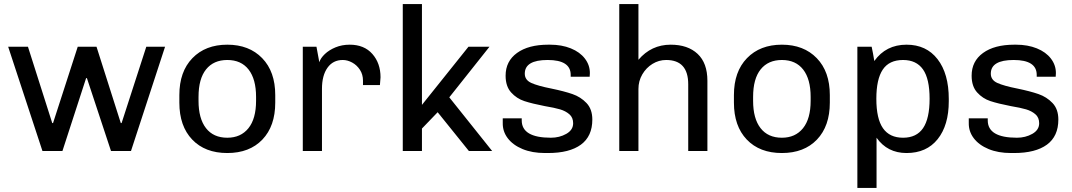

<svg xmlns="http://www.w3.org/2000/svg" viewBox="-20 -740 5256 941"><path d="M622 0H524L406 -357H402L286 0H188L20 -511H117L236 -137H240L361 -511H453L572 -137H576L697 -511H789Z M1329 -274V-237Q1329 -122 1266 -56Q1203 10 1094 10Q985 10 922 -56Q859 -122 859 -237V-274Q859 -389 923 -455Q987 -521 1094 -521Q1201 -521 1265 -455Q1329 -389 1329 -274ZM953 -265V-246Q953 -159 989.5 -112Q1026 -65 1094 -65Q1160 -65 1197.5 -111.5Q1235 -158 1235 -246V-265Q1235 -352 1198.5 -399Q1162 -446 1094 -446Q1027 -446 990 -400Q953 -354 953 -265Z M1845 -361 1842 -323H1759V-345Q1759 -375 1744 -398Q1729 -421 1706 -433.5Q1683 -446 1660 -446Q1612 -446 1585 -408Q1558 -370 1558 -305V0H1464V-511H1531L1545 -435Q1551 -455 1572 -475Q1593 -495 1624.5 -508Q1656 -521 1694 -521Q1765 -521 1805 -475.5Q1845 -430 1845 -361Z M2048 -226 2276 -511H2379L2182 -263L2392 0H2278L2125 -190L2048 -110V0H1954V-720H2048Z M2871 -382 2870 -364H2777V-373Q2777 -446 2664 -446Q2552 -446 2552 -379Q2552 -348 2584 -333.5Q2616 -319 2682 -306Q2745 -293 2785.5 -279Q2826 -265 2854.5 -235Q2883 -205 2883 -154Q2883 -72 2827 -31Q2771 10 2666 10H2651Q2588 10 2541 -9.5Q2494 -29 2468.5 -62.5Q2443 -96 2444 -138V-160H2537V-150Q2537 -65 2680 -65Q2722 -65 2755.5 -84Q2789 -103 2789 -136Q2789 -164 2770.5 -180Q2752 -196 2725 -204Q2698 -212 2650 -220Q2588 -232 2550 -244.5Q2512 -257 2485 -287Q2458 -317 2458 -369Q2458 -440 2514 -480.5Q2570 -521 2667 -521H2676Q2733 -521 2777.5 -503Q2822 -485 2846.5 -453Q2871 -421 2871 -382Z M3109 -447Q3172 -521 3267 -521Q3351 -521 3399 -476Q3447 -431 3447 -344V0H3353V-327Q3353 -446 3245 -446Q3209 -446 3178 -427Q3147 -408 3128 -375.5Q3109 -343 3109 -304V0H3015V-720H3109Z M4047 -274V-237Q4047 -122 3984 -56Q3921 10 3812 10Q3703 10 3640 -56Q3577 -122 3577 -237V-274Q3577 -389 3641 -455Q3705 -521 3812 -521Q3919 -521 3983 -455Q4047 -389 4047 -274ZM3671 -265V-246Q3671 -159 3707.5 -112Q3744 -65 3812 -65Q3878 -65 3915.5 -111.5Q3953 -158 3953 -246V-265Q3953 -352 3916.5 -399Q3880 -446 3812 -446Q3745 -446 3708 -400Q3671 -354 3671 -265Z M4630 -255V-244Q4630 -126 4575.5 -58Q4521 10 4423 10Q4329 10 4276 -65V181H4182V-511H4252Q4259 -479 4265 -441Q4322 -521 4423 -521Q4520 -521 4575 -450Q4630 -379 4630 -255ZM4275 -256Q4275 -158 4307.5 -111.5Q4340 -65 4406 -65Q4472 -65 4504 -112Q4536 -159 4536 -256Q4536 -354 4503.5 -400Q4471 -446 4406 -446Q4338 -446 4306.5 -399Q4275 -352 4275 -256Z M5155 -382 5154 -364H5061V-373Q5061 -446 4948 -446Q4836 -446 4836 -379Q4836 -348 4868 -333.5Q4900 -319 4966 -306Q5029 -293 5069.5 -279Q5110 -265 5138.5 -235Q5167 -205 5167 -154Q5167 -72 5111 -31Q5055 10 4950 10H4935Q4872 10 4825 -9.5Q4778 -29 4752.5 -62.5Q4727 -96 4728 -138V-160H4821V-150Q4821 -65 4964 -65Q5006 -65 5039.5 -84Q5073 -103 5073 -136Q5073 -164 5054.5 -180Q5036 -196 5009 -204Q4982 -212 4934 -220Q4872 -232 4834 -244.5Q4796 -257 4769 -287Q4742 -317 4742 -369Q4742 -440 4798 -480.5Q4854 -521 4951 -521H4960Q5017 -521 5061.5 -503Q5106 -485 5130.5 -453Q5155 -421 5155 -382Z"/></svg>

Font: Chivo
Style: Regular
Weight: 400
Designer: Hector Gatti
Foundry: Omnibus-Type
Version: Version 1.003